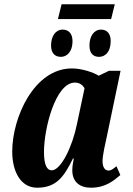

<svg xmlns="http://www.w3.org/2000/svg" viewBox="-20 -865 622 895"><path d="M250 -776H498L515 -845H267ZM264 -600C289 -600 318 -620 318 -674C318 -709 299 -727 272 -727C239 -727 218 -696 218 -653C218 -617 236 -600 264 -600ZM442 -600C468 -600 496 -620 496 -674C496 -709 478 -727 451 -727C418 -727 397 -696 397 -653C397 -617 414 -600 442 -600ZM153 10C242 10 278 -40 320 -126H324C320 -105 317 -89 317 -71C317 -17 352 10 404 10C473 10 511 -24 541 -49L523 -90C507 -78 499 -70 486 -70C470 -70 458 -84 458 -114C458 -142 472 -201 477 -224L542 -535H488L440 -512C415 -528 361 -546 315 -546C139 -546 37 -317 37 -159C37 -63 78 10 153 10ZM221 -71C201 -71 185 -92 185 -156C185 -267 239 -480 329 -480C348 -480 365 -471 374 -453L339 -288C318 -182 264 -71 221 -71Z"/></svg>

Font: Noto Serif Condensed Extra
Style: Italic
Weight: 800
Width: 3
Italic angle: -12°
Designer: Monotype Design Team
Foundry: Monotype Imaging Inc.
Version: Version 1.901